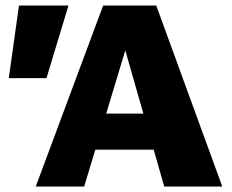

<svg xmlns="http://www.w3.org/2000/svg" viewBox="-20 -678 843 698"><path d="M577 0 418 -556H454L286 0H110L355 -658H548L788 0ZM224 -134 275 -265H580L645 -134ZM149 -394H12L49 -658H229Z"/></svg>

Font: Ysabeau Infant Black
Style: Regular
Weight: 900
Designer: Christian Thalmann (Catharsis Fonts)
Version: Version 2.001;gftools[0.9.30]; featfreeze: ss01,ss02,lnum